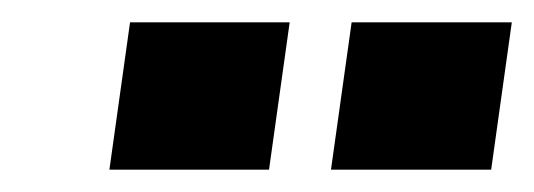

<svg xmlns="http://www.w3.org/2000/svg" viewBox="-20 -717 478 172"><path d="M276.5 -565H420L438.5 -697H295ZM78 -565H221L239.5 -697H96.5Z"/></svg>

Font: HK Grotesk ExtraBold
Style: Italic
Weight: 800
Italic angle: -16°
Designer: Alfredo Marco Pradil
Foundry: Hanken Design Co.
Version: Version 3.001;FEAKit 1.0